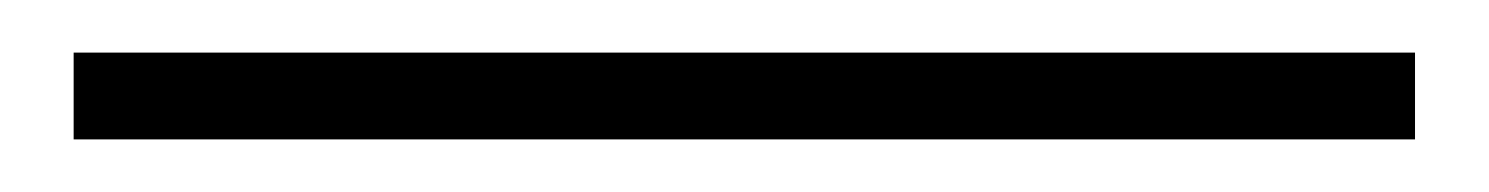

<svg xmlns="http://www.w3.org/2000/svg" viewBox="-20 102 566 73"><path d="M8 122H518V155H8Z"/></svg>

Font: Overpass Thin
Style: Regular
Weight: 100
Designer: Delve Withrington, Thomas Jockin
Foundry: Delve Fonts
Version: Version 3.000;DELV;Overpass